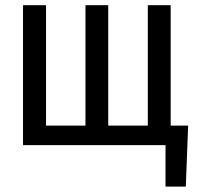

<svg xmlns="http://www.w3.org/2000/svg" viewBox="-20 -548 762 725"><path d="M153.8 -528.3V-73.7H302.7V-528.3H388.7V-73.7H538.1V-528.3H624.5V-73.7H690.4L681.6 156.7H605V0H66.9V-528.3Z"/></svg>

Font: MAUL Condensed
Style: Condensed Regular
Weight: 400
Designer: MAUL
Version: Version 1.0; 2020; ttfautohint (v1.8.3)